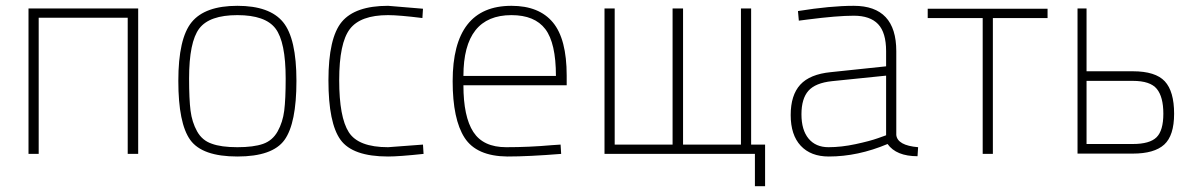

<svg xmlns="http://www.w3.org/2000/svg" viewBox="-20 -529 4097 660"><path d="M78 -500H455V0H419V-468H113V0H78Z M639 -453Q685 -509 796 -509Q907 -509 953 -453Q999 -397 999 -251Q999 -105 958 -48Q917 9 796 9Q675 9 634 -48Q593 -105 593 -251Q593 -397 639 -453ZM708 -35Q740 -23 796 -23Q852 -23 884.5 -34.5Q917 -46 934.5 -77.5Q952 -109 957 -148.5Q962 -188 962 -259Q962 -385 927 -431Q892 -477 796 -477Q700 -477 665 -431Q630 -385 630 -259Q630 -188 635 -148.5Q640 -109 657.5 -77.5Q675 -46 708 -35Z M1314 -477Q1219 -477 1182.5 -429Q1146 -381 1146 -253.5Q1146 -126 1179 -74.5Q1212 -23 1314 -23L1434 -32L1436 0Q1352 9 1314 9Q1192 9 1150.5 -48.5Q1109 -106 1109 -252.5Q1109 -399 1155 -454Q1201 -509 1314 -509L1434 -499L1432 -467Q1352 -477 1314 -477Z M1877 -30 1907 -32 1909 0Q1797 9 1724 9Q1618 8 1577 -55.5Q1536 -119 1536 -250Q1536 -509 1738 -509Q1833 -509 1880.5 -452Q1928 -395 1928 -269V-236H1573Q1573 -128 1607 -75.5Q1641 -23 1720 -23Q1799 -23 1877 -30ZM1573 -268H1891Q1891 -381 1854.5 -429Q1818 -477 1738 -477Q1573 -477 1573 -268Z M2058 -500H2093V-32H2292V-500H2328V-32H2527V-500H2562V-32H2610V111H2575V0H2058Z M3061 -353V-65Q3065 -29 3136 -23L3134 8Q3061 8 3031 -34Q2929 9 2829 9Q2767 9 2732.5 -28Q2698 -65 2698 -133.5Q2698 -202 2731 -238Q2764 -274 2836 -281L3026 -301V-353Q3026 -417 2998.5 -446Q2971 -475 2915 -475Q2858 -475 2757 -462L2726 -458L2723 -491Q2835 -509 2915 -509Q3061 -509 3061 -353ZM2840 -250Q2783 -244 2759 -217Q2735 -190 2735 -136Q2735 -82 2759.5 -52.5Q2784 -23 2828 -23Q2872 -23 2921 -33.5Q2970 -44 2998 -54L3026 -64V-269Z M3169 -499H3581V-467H3393V0H3358V-467H3169Z M3874 -251Q3934 -251 3956.5 -223.5Q3979 -196 3979 -138Q3979 -80 3955.5 -57Q3932 -34 3874 -34H3715V-251ZM3874 -1Q3948 -1 3982 -32Q4016 -63 4016 -138Q4016 -215 3984 -249.5Q3952 -284 3874 -284H3715V-500H3684V-1Z"/></svg>

Font: Titillium Web[RUS by Daymarius]
Style: Regular
Weight: 200
Designer: Cyrillization by Daymarius
Foundry: Cyrillization by Daymarius
Version: Version 1.002 September 11, 2018